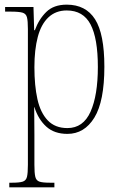

<svg xmlns="http://www.w3.org/2000/svg" viewBox="-20 -566 522 826"><path d="M20 240V220H33Q63 220 77.5 215.5Q92 211 96 195Q100 179 100 143V-441Q100 -476 96 -491.5Q92 -507 77 -511.5Q62 -516 26 -516H2V-536H124L127 -436H130Q147 -483 179 -514.5Q211 -546 267 -546Q349 -546 389 -483Q429 -420 429 -279Q429 -130 386 -60Q343 10 270 10Q214 10 179.5 -21Q145 -52 128 -105H127Q127 -88 127.5 -58Q128 -28 128 14V143Q128 179 132 195Q136 211 150 215.5Q164 220 194 220H214V240ZM270 -15Q338 -15 369.5 -85.5Q401 -156 401 -278Q401 -401 369.5 -461Q338 -521 267 -521Q220 -521 188.5 -491.5Q157 -462 142.5 -407Q128 -352 128 -277Q128 -198 141 -139.5Q154 -81 185.5 -48Q217 -15 270 -15Z"/></svg>

Font: Noto Serif Khmer Condensed Thin
Style: Regular
Weight: 250
Width: 3
Designer: Danh Hong and the Monotype Design Team
Foundry: Monotype Imaging Inc.
Version: Version 2.004